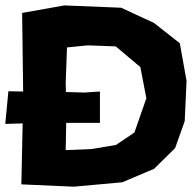

<svg xmlns="http://www.w3.org/2000/svg" viewBox="-55 -702 737 723"><path d="M321.3 -357.4 262.7 -353.5 193.4 -355.5 192.4 -390.6 197.3 -523.4 275.4 -531.2 380.9 -527.3 473.6 -449.2 496.1 -332 451.2 -203.1 381.8 -156.2 289.1 -140.6 192.4 -136.7 194.3 -239.3H321.3ZM28.3 -653.3 32.2 -357.4 -23.4 -358.4 -35.2 -235.4 30.3 -237.3 25.4 -7.8 222.7 1 405.3 -15.6 525.4 -66.4 604.5 -144.5 640.6 -246.1 647.5 -397.5 622.1 -539.1 525.4 -615.2 401.4 -672.9 187.5 -681.6Z"/></svg>

Font: MaokenAssortedSans-Lite
Style: Lite
Weight: 400
Version: Version 1.400